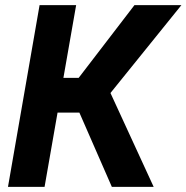

<svg xmlns="http://www.w3.org/2000/svg" viewBox="-20 -731 729 751"><path d="M290.5 -290.5H205.1L154.3 0H11.2L134.8 -710.9H277.8L228 -426.3H287.6L505.9 -710.9H689.5L412.1 -367.2L581.1 0H417.5Z"/></svg>

Font: RobotoInd
Style: Bold Italic
Weight: 700
Italic angle: -12°
Designer: Google
Version: Version 2.001150; 2014